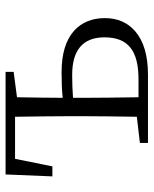

<svg xmlns="http://www.w3.org/2000/svg" viewBox="49 -600 551 689"><g transform="rotate(-90 324.5 -255.5)"><path d="M401 0C469 0 521 -15 557 -46C588 -73 604 -109 604 -155C604 -200 589 -237 560 -264C526 -295 476 -310 410 -310C376 -310 345 -309 318 -306C318 -351 319 -406 320 -470L411 -482V-511H43L36 -343H72L99 -477H250C251 -404 252 -339 252 -284V-227C252 -176 251 -113 250 -40L156 -29V0ZM320 -34C319 -107 318 -172 318 -227V-269C345 -271 373 -272 400 -272C490 -272 535 -233 535 -156C535 -72 488 -34 385 -34Z"/></g></svg>

Font: AllPunType Light
Style: Regular
Weight: 300
Version: 1.0